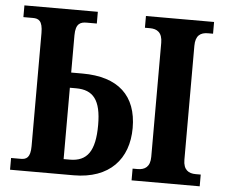

<svg xmlns="http://www.w3.org/2000/svg" viewBox="-51 -772 974 831"><g transform="rotate(5 436.0 -357.0)"><path d="M22 0H298C454 0 535 -91 535 -226C535 -366 454 -442 298 -442H249V-604C249 -656 271 -663 297 -663H341V-714H22V-663H63C88 -663 106 -655 106 -601V-110C106 -59 88 -51 64 -51H22ZM550 0H846V-51H824C793 -51 770 -65 770 -109V-604C770 -649 792 -663 824 -663H846V-714H550V-663H572C603 -663 626 -649 626 -604V-109C626 -65 603 -51 572 -51H550ZM249 -66V-376H276C351 -376 385 -334 385 -226C385 -112 351 -66 276 -66Z"/></g></svg>

Font: Noto Serif Condensed
Style: Bold
Weight: 700
Width: 3
Designer: Monotype Design Team
Foundry: Monotype Imaging Inc.
Version: Version 2.015